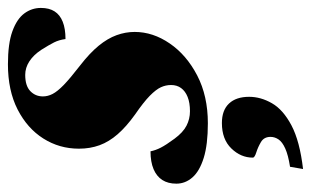

<svg xmlns="http://www.w3.org/2000/svg" viewBox="-181 -349 766 472"><g transform="rotate(-90 202.0 -113.0)"><path d="M66 -126Q68.5 -113.5 75 -100.8Q81.5 -88 97 -67Q112.5 -46 129 -37.5Q145.5 -29 164.5 -29Q185.5 -29 199.8 -34.8Q214 -40.5 221.5 -50.8Q229 -61 229 -75.5Q229 -88.5 223.5 -100.5Q218 -112.5 202.5 -127.8Q187 -143 156.5 -164Q126.5 -185.5 108 -206.8Q89.5 -228 81 -251.2Q72.5 -274.5 72.5 -302Q72.5 -350 97.5 -389.5Q122.5 -429 169 -452.8Q215.5 -476.5 280 -476.5Q331 -476.5 361.2 -465.5Q391.5 -454.5 405 -436.2Q418.5 -418 418.5 -395.5Q418.5 -375 410 -361.8Q401.5 -348.5 384.5 -341.8Q367.5 -335 342 -335Q340 -350.5 333.8 -363Q327.5 -375.5 315.5 -394.5Q303 -413.5 287.2 -423.8Q271.5 -434 254 -434Q227 -434 214 -421.5Q201 -409 201 -390.5Q201 -378.5 207 -366.8Q213 -355 229.2 -339.2Q245.5 -323.5 276.5 -299.5Q307.5 -275.5 325.5 -253.5Q343.5 -231.5 351.5 -209.5Q359.5 -187.5 359.5 -165Q359.5 -120 331.2 -78.8Q303 -37.5 252.5 -11.2Q202 15 135 15Q82.5 15 49.8 4.8Q17 -5.5 1.8 -23Q-13.5 -40.5 -13.5 -62.5Q-13.5 -83 -4.5 -97Q4.5 -111 22.2 -118.5Q40 -126 66 -126ZM50.5 125.5Q50.5 96 73 72.8Q95.5 49.5 135.5 49.5Q167 49.5 183.5 67Q200 84.5 200 116.5Q200 145 184.2 172.5Q168.5 200 129.8 220.5Q91 241 22.5 249L28 217Q57 212.5 73 205.2Q89 198 95.2 188.8Q101.5 179.5 101.5 169Q101.5 153 88.8 145.5Q76 138 63.2 134Q50.5 130 50.5 125.5Z"/></g></svg>

Font: Newsreader 36pt ExtraBold
Style: Italic
Weight: 800
Italic angle: -17°
Designer: Hugues Gentile
Foundry: Production Type
Version: Version 1.003